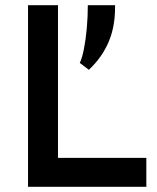

<svg xmlns="http://www.w3.org/2000/svg" viewBox="-20 -720 604 740"><path d="M88 0V-700H203.5V-111.5H544V0ZM322.5 -451 287.5 -477.5Q296.5 -496 303.5 -531.5Q310.5 -567 314.5 -611.2Q318.5 -655.5 318.5 -700H423.5V-692Q423.5 -615.5 398 -556.8Q372.5 -498 322.5 -451Z"/></svg>

Font: Overpass SemiBold
Style: Regular
Weight: 600
Designer: Delve Withrington, Dave Bailey, Thomas Jockin
Foundry: Delve Fonts LLC
Version: Version 4.000